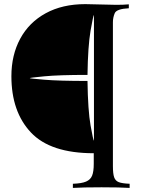

<svg xmlns="http://www.w3.org/2000/svg" viewBox="-20 -729 685 930"><path d="M403.8 -336.9Q405.8 -194.3 418.7 -121.1Q431.6 -47.9 435.1 -47.9V-655.8Q431.6 -655.8 418.7 -580.6Q405.8 -505.4 403.8 -366.2Q266.6 -366.2 195.3 -359.4Q124 -352.5 124 -350.6Q124 -348.6 195.6 -342.8Q267.1 -336.9 403.8 -336.9ZM526.9 -621.1V75.2Q526.9 112.8 533 129.9Q539.1 147 555.4 153.3Q571.8 159.7 607.9 161.1V181.2Q562 178.2 471.7 178.2Q381.3 178.2 333 181.2V161.1Q375.5 159.7 396.7 150.6Q418 141.6 426 122.1Q434.1 102.5 434.1 64.9V13.2Q224.6 13.2 129.9 -87.2Q35.2 -187.5 35.2 -359.9Q35.2 -462.4 77.9 -541.5Q120.6 -620.6 201.4 -664.8Q282.2 -709 393.1 -709L543.9 -705.6Q579.1 -705.6 604 -708V-689Q544.9 -686 535.9 -665.3Q526.9 -644.5 526.9 -621.1Z"/></svg>

Font: PlayfairDisplay-Regular
Style: Regular
Weight: 400
Designer: Claus Eggers Sørensen
Foundry: Claus Eggers Sørensen
Version: Version 1.002;PS 001.002;hotconv 1.0.70;makeotf.lib2.5.58329